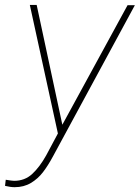

<svg xmlns="http://www.w3.org/2000/svg" viewBox="-61 -549 569 782"><path d="M-40.5 208 -37.6 183.1Q-11.2 187.5 -3.4 187.5Q40 187.5 70.3 159.4Q100.6 131.3 127 84L174.8 -5.4L60.5 -528.8H88.4L192.9 -41L458.5 -527.8H488.3L154.8 87.9Q134.3 126 113.8 152.6Q93.3 179.2 64.7 196.3Q36.1 213.4 -1.5 213.4Q-18.1 213.4 -40.5 208Z"/></svg>

Font: Mardoto Thin
Style: Italic
Weight: 250
Italic angle: -12°
Designer: Christian Robertson, Vahan Hovhannisyan
Foundry: Google
Version: Version 1.000